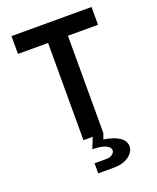

<svg xmlns="http://www.w3.org/2000/svg" viewBox="-169 -830 939 1145"><g transform="rotate(-20 300.0 -257.0)"><path d="M237 0V-617H46V-730H554V-617H363V0L350 37Q379 40 409.5 50.5Q440 61 461.5 80Q483 99 483 128Q483 163 446.5 189.5Q410 216 351 216H252V152H327Q351 152 365.5 140.5Q380 129 380 116Q380 95 350.5 82Q321 69 268 69L296 0Z"/></g></svg>

Font: JetBrains Mono NL
Style: Bold
Weight: 700
Monospace: yes
Designer: Philipp Nurullin, Konstantin Bulenkov
Foundry: JetBrains
Version: Version 2.305; ttfautohint (v1.8.4.7-5d5b)